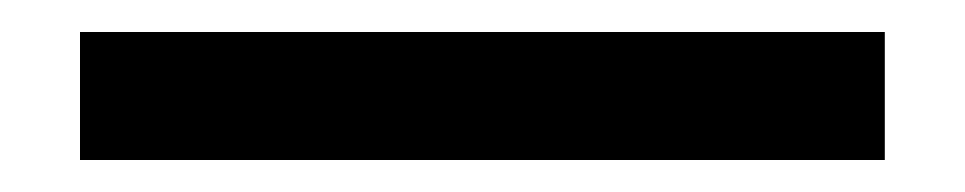

<svg xmlns="http://www.w3.org/2000/svg" viewBox="-20 70 603 120"><path d="M30 170V90H533V170Z"/></svg>

Font: IBM Plex Sans Thai Text
Style: Regular
Weight: 450
Designer: Mike Abbink, Paul van der Laan, Pieter van Rosmalen, Ben Mitchell, Mark Frömberg
Foundry: Bold Monday
Version: Version 1.1